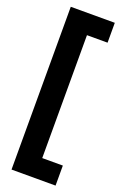

<svg xmlns="http://www.w3.org/2000/svg" viewBox="-202 -829 796 1217"><g transform="rotate(20 196.5 -220.0)"><path d="M208 -635V194H347V329H50V-769H347V-635Z"/></g></svg>

Font: Lalezar
Style: Regular
Weight: 400
Designer: Borna Izadpanah
Foundry: Borna Izadpanah
Version: Version 1.003;November 28, 2018;FontCreator 11.5.0.2421 64-b